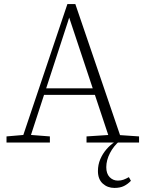

<svg xmlns="http://www.w3.org/2000/svg" viewBox="-20 -700 712 943"><path d="M12 0V-30L105 -38H122L225 -30V0ZM82 0 311 -680H350L582 0H524L313 -634H326L314 -595L120 0ZM184 -234V-266H468V-234ZM405 0V-30L528 -38H546L663 -30V0ZM542 223Q508 223 484.5 201.5Q461 180 461 140Q461 109 472.5 82Q484 55 503 33Q522 11 544 -3V-8H568Q538 17 520 52Q502 87 502 121Q502 153 518.5 170Q535 187 559 187Q574 187 586.5 182.5Q599 178 613 170L623 188Q608 204 589 213.5Q570 223 542 223Z"/></svg>

Font: Source Serif 4 18pt Light
Style: Regular
Weight: 300
Designer: Frank Grießhammer
Foundry: Adobe Systems Incorporated
Version: Version 4.004;hotconv 1.0.116;makeotfexe 2.5.65601